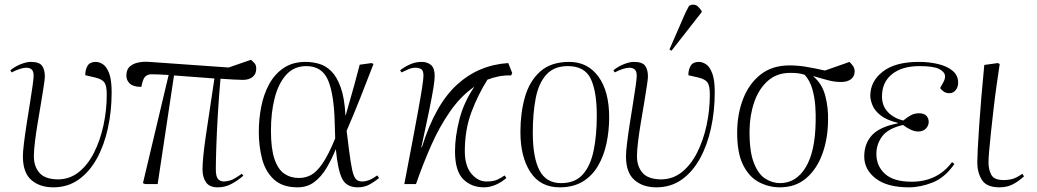

<svg xmlns="http://www.w3.org/2000/svg" viewBox="-20 -788 4438 822"><path d="M208 14Q150 14 114 -17.5Q78 -49 78 -119Q78 -138 82.5 -175Q87 -212 94 -257Q101 -302 108 -345Q115 -388 119.5 -420.5Q124 -453 124 -463Q124 -483 115.5 -490.5Q107 -498 93 -498Q80 -498 63.5 -492.5Q47 -487 30 -478L24 -487Q45 -504 69.5 -513.5Q94 -523 112 -523Q148 -523 160 -506.5Q172 -490 172 -460Q172 -451 167.5 -421Q163 -391 156 -349Q149 -307 141.5 -262.5Q134 -218 129.5 -180Q125 -142 125 -119Q125 -76 148.5 -48.5Q172 -21 227 -20Q278 -20 317 -51Q356 -82 382.5 -134.5Q409 -187 423 -251.5Q437 -316 437 -383Q437 -421 427 -435Q417 -449 388 -456L345 -466Q345 -490 355 -506.5Q365 -523 390 -523Q405 -523 420.5 -513Q436 -503 447 -475Q458 -447 458 -393Q458 -313 442 -239.5Q426 -166 394.5 -109Q363 -52 316.5 -19Q270 14 208 14Z M912 14Q877 14 862 -7.5Q847 -29 847 -63Q847 -108 861 -205Q875 -302 898 -452Q855 -455 812 -458.5Q769 -462 725 -465L655 0H601L592 -4L702 -467Q654 -470 628 -470Q615 -470 604.5 -462.5Q594 -455 588 -429L585 -416Q551 -416 536 -430Q521 -444 521 -464Q521 -490 535.5 -503Q550 -516 572.5 -520.5Q595 -525 619 -523L959 -499L1054 -532Q1063 -525 1070 -517Q1077 -509 1077 -494Q1077 -471 1061.5 -458.5Q1046 -446 1020 -446Q1004 -446 979.5 -447.5Q955 -449 924 -451Q917 -373 912.5 -296Q908 -219 906 -157.5Q904 -96 904 -63Q904 -32 913.5 -21.5Q923 -11 938 -11Q951 -11 967 -16Q983 -21 1015 -44L1022 -36Q998 -15 971 -0.5Q944 14 912 14Z M1254 14Q1189 14 1152.5 -20Q1116 -54 1102 -108Q1088 -162 1088 -223Q1088 -278 1098.5 -331.5Q1109 -385 1132.5 -428Q1156 -471 1194.5 -497Q1233 -523 1288 -523Q1317 -523 1345.5 -515Q1374 -507 1398 -483.5Q1422 -460 1438.5 -414.5Q1455 -369 1459 -294H1460Q1484 -377 1497.5 -426.5Q1511 -476 1520 -511L1571 -518L1579 -514Q1551 -441 1523.5 -371.5Q1496 -302 1464 -228L1474 -148Q1481 -92 1487.5 -62Q1494 -32 1503.5 -21.5Q1513 -11 1530 -11Q1560 -11 1595 -37L1603 -26Q1589 -14 1565.5 0Q1542 14 1512 14Q1463 14 1444.5 -23.5Q1426 -61 1418 -148H1417Q1400 -106 1378 -69Q1356 -32 1326 -9Q1296 14 1254 14ZM1260 -26Q1288 -26 1312 -39Q1336 -52 1361 -88.5Q1386 -125 1415 -195L1413 -263Q1410 -384 1384.5 -444.5Q1359 -505 1291 -505Q1239 -505 1205.5 -468Q1172 -431 1156 -368.5Q1140 -306 1140 -229Q1140 -152 1155 -107.5Q1170 -63 1197 -44.5Q1224 -26 1260 -26Z M2052 14Q1998 14 1963 -21Q1928 -56 1928 -141Q1928 -202 1946.5 -275.5Q1965 -349 2011 -417Q1953 -377 1907 -311Q1861 -245 1825.5 -164.5Q1790 -84 1761 0H1711Q1718 -38 1728.5 -92Q1739 -146 1750 -205Q1761 -264 1771 -318.5Q1781 -373 1787 -412Q1793 -451 1793 -464Q1793 -487 1782.5 -492.5Q1772 -498 1758 -498Q1743 -498 1727.5 -491Q1712 -484 1699 -478L1693 -487Q1710 -501 1734.5 -512Q1759 -523 1785 -523Q1809 -523 1825 -510Q1841 -497 1841 -462Q1841 -446 1835.5 -411.5Q1830 -377 1817.5 -315.5Q1805 -254 1784 -158L1786 -157Q1843 -340 1936 -425Q2029 -510 2156 -518L2173 -475L2168 -465Q2141 -466 2115.5 -461Q2090 -456 2067 -447Q2027 -384 1998.5 -308.5Q1970 -233 1970 -141Q1970 -78 1998 -44.5Q2026 -11 2063 -11Q2092 -11 2109.5 -19Q2127 -27 2140 -37L2148 -26Q2129 -9 2103.5 2.5Q2078 14 2052 14Z M2376 14Q2293 14 2250.5 -51.5Q2208 -117 2208 -223Q2208 -305 2227.5 -373Q2247 -441 2293 -482Q2339 -523 2417 -523Q2496 -523 2542 -460Q2588 -397 2588 -286Q2588 -228 2576.5 -174Q2565 -120 2540 -77.5Q2515 -35 2474.5 -10.5Q2434 14 2376 14ZM2382 -4Q2442 -4 2475 -41Q2508 -78 2521.5 -143.5Q2535 -209 2535 -293Q2535 -397 2509 -451Q2483 -505 2411 -505Q2352 -505 2319 -468.5Q2286 -432 2273.5 -367.5Q2261 -303 2261 -220Q2261 -114 2289.5 -59Q2318 -4 2382 -4Z M2790 14Q2732 14 2696 -17.5Q2660 -49 2660 -119Q2660 -138 2664.5 -175Q2669 -212 2676 -257Q2683 -302 2690 -345Q2697 -388 2701.5 -420.5Q2706 -453 2706 -463Q2706 -483 2697.5 -490.5Q2689 -498 2675 -498Q2662 -498 2645.5 -492.5Q2629 -487 2612 -478L2606 -487Q2627 -504 2651.5 -513.5Q2676 -523 2694 -523Q2730 -523 2742 -506.5Q2754 -490 2754 -460Q2754 -451 2749.5 -421Q2745 -391 2738 -349Q2731 -307 2723.5 -262.5Q2716 -218 2711.5 -180Q2707 -142 2707 -119Q2707 -76 2730.5 -48.5Q2754 -21 2809 -20Q2860 -20 2899 -51Q2938 -82 2964.5 -134.5Q2991 -187 3005 -251.5Q3019 -316 3019 -383Q3019 -421 3009 -435Q2999 -449 2970 -456L2927 -466Q2927 -490 2937 -506.5Q2947 -523 2972 -523Q2987 -523 3002.5 -513Q3018 -503 3029 -475Q3040 -447 3040 -393Q3040 -313 3024 -239.5Q3008 -166 2976.5 -109Q2945 -52 2898.5 -19Q2852 14 2790 14ZM2855 -571 2846 -576 2914 -732Q2923 -751 2928 -759.5Q2933 -768 2948 -768Q2959 -768 2967 -761Q2975 -754 2984 -741V-736Z M3318 14Q3273 14 3230.5 -7.5Q3188 -29 3161.5 -81.5Q3135 -134 3136 -226Q3137 -302 3162 -366Q3187 -430 3236.5 -469Q3286 -508 3360 -508Q3396 -508 3431.5 -502Q3467 -496 3512 -486L3617 -523Q3627 -513 3633 -504Q3639 -495 3639 -481Q3638 -459 3622 -448Q3606 -437 3582 -437Q3555 -437 3531 -443Q3507 -449 3463 -462V-460Q3500 -429 3513.5 -377Q3527 -325 3525 -269Q3524 -193 3500.5 -128.5Q3477 -64 3431.5 -25Q3386 14 3318 14ZM3319 -4Q3388 -4 3429 -71Q3470 -138 3472 -266Q3473 -296 3470.5 -333Q3468 -370 3458 -406Q3448 -442 3425 -468Q3408 -473 3395 -474.5Q3382 -476 3363 -476Q3306 -476 3267.5 -442Q3229 -408 3209.5 -352Q3190 -296 3189 -231Q3188 -140 3207.5 -90.5Q3227 -41 3257.5 -22.5Q3288 -4 3319 -4Z M3871 14Q3778 14 3729 -24Q3680 -62 3680 -118Q3680 -173 3713 -209Q3746 -245 3824 -260V-262Q3775 -274 3749.5 -294.5Q3724 -315 3715 -338Q3706 -361 3706 -378Q3706 -440 3759.5 -481.5Q3813 -523 3913 -523Q3959 -523 3997.5 -513.5Q4036 -504 4059 -484.5Q4082 -465 4082 -434Q4082 -415 4071.5 -402Q4061 -389 4044 -389Q4031 -389 4021 -395.5Q4011 -402 4005 -411Q4014 -427 4020 -438.5Q4026 -450 4026 -461Q4026 -479 4002 -492Q3978 -505 3917 -505Q3842 -505 3799 -470.5Q3756 -436 3756 -375Q3756 -335 3781 -308.5Q3806 -282 3847 -272Q3864 -286 3879.5 -294.5Q3895 -303 3914 -303Q3936 -303 3946 -292.5Q3956 -282 3956 -266Q3956 -250 3944 -237.5Q3932 -225 3911 -225Q3883 -225 3846 -253Q3782 -238 3757 -204.5Q3732 -171 3732 -129Q3732 -77 3769 -43.5Q3806 -10 3883 -10Q3993 -10 4056 -94L4066 -86Q4026 -28 3973.5 -7Q3921 14 3871 14Z M4259 14Q4204 14 4184 -17.5Q4164 -49 4164 -93Q4164 -110 4166 -150.5Q4168 -191 4172 -248.5Q4176 -306 4181.5 -373Q4187 -440 4194 -510L4252 -518L4260 -514Q4254 -474 4247 -425Q4240 -376 4234 -324Q4228 -272 4223 -225.5Q4218 -179 4215 -144Q4212 -109 4212 -93Q4212 -62 4224 -39.5Q4236 -17 4278 -17Q4296 -17 4313.5 -21.5Q4331 -26 4357 -44L4364 -33Q4340 -11 4315.5 1.5Q4291 14 4259 14Z"/></svg>

Font: Literata 72pt ExtraLight
Style: Italic
Weight: 200
Italic angle: -2°
Designer: Latin by Veronika Burian and Jose Scaglione. Greek by Irene Vlachou. Cyrillic by Vera Evstafieva
Foundry: TypeTogether
Version: Version 3.002